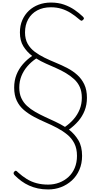

<svg xmlns="http://www.w3.org/2000/svg" viewBox="-20 -1035 779 1504"><path d="M357 449Q314 449 277 441Q240 433 208 418.5Q176 404 148.5 384Q121 364 96 339Q88 331 86.5 324Q85 317 92 309Q100 301 106 303Q112 305 121 315Q154 345 189.5 367Q225 389 266.5 400Q308 411 357 411Q403 411 444 395.5Q485 380 516.5 351Q548 322 565.5 280Q583 238 583 186Q583 129 562.5 88.5Q542 48 506.5 19Q471 -10 427.5 -33Q384 -56 337.5 -76Q291 -96 247 -119.5Q203 -143 167.5 -173Q132 -203 111.5 -246Q91 -289 91 -349Q91 -404 109 -449.5Q127 -495 159 -532Q191 -569 232 -597Q190 -629 163 -672.5Q136 -716 136 -781Q136 -835 155 -878Q174 -921 206.5 -951.5Q239 -982 283 -998.5Q327 -1015 379 -1015Q436 -1015 481.5 -999Q527 -983 563.5 -958Q600 -933 629 -905Q637 -897 637.5 -891.5Q638 -886 631 -880Q623 -871 616.5 -873Q610 -875 600 -884Q568 -912 533.5 -933.5Q499 -955 461 -966.5Q423 -978 379 -978Q317 -978 271.5 -953.5Q226 -929 201 -884.5Q176 -840 176 -781Q176 -729 196.5 -692.5Q217 -656 251.5 -630Q286 -604 329 -583Q372 -562 418.5 -543Q465 -524 508 -501.5Q551 -479 585.5 -448Q620 -417 640.5 -373.5Q661 -330 661 -269Q661 -214 643 -168.5Q625 -123 593 -86Q561 -49 520 -20Q565 15 594 63.5Q623 112 623 186Q623 246 601.5 295.5Q580 345 542.5 379Q505 413 458 431Q411 449 357 449ZM489 -41Q527 -67 557 -101.5Q587 -136 604 -178Q621 -220 621 -269Q621 -318 605 -353.5Q589 -389 560.5 -415Q532 -441 496 -462.5Q460 -484 420 -501.5Q380 -519 339.5 -537Q299 -555 264 -577Q225 -551 195 -516.5Q165 -482 148 -440Q131 -398 131 -349Q131 -302 147 -267Q163 -232 191 -206Q219 -180 255.5 -159Q292 -138 332 -119.5Q372 -101 412 -82.5Q452 -64 489 -41Z"/></svg>

Font: Playwrite NG Modern Thin
Style: Regular
Weight: 250
Designer: Veronika Burian, José Scaglione
Foundry: TypeTogether
Version: Version 1.002